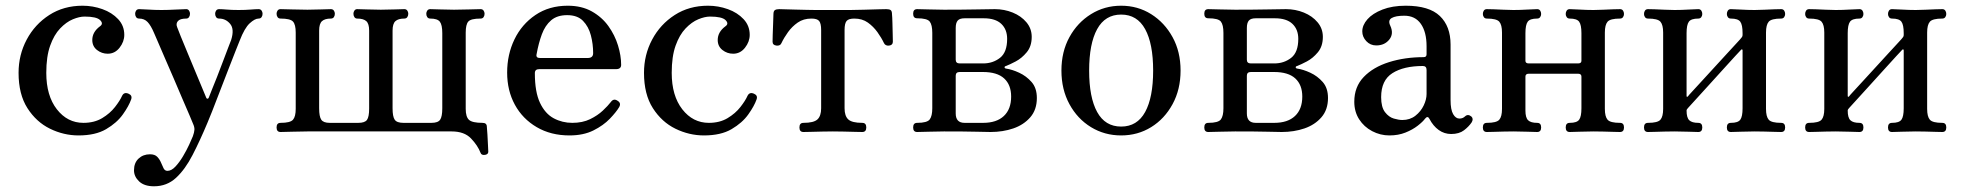

<svg xmlns="http://www.w3.org/2000/svg" viewBox="-20 -462 6867 672"><path d="M255 12Q203 12 155 -11.5Q107 -35 76 -83.5Q45 -132 45 -207Q45 -270 73.5 -323.5Q102 -377 152.5 -409.5Q203 -442 269 -442Q305 -442 338.5 -430Q372 -418 393.5 -395Q415 -372 415 -340Q415 -316 398.5 -295Q382 -274 357 -274Q336 -274 319.5 -287Q303 -300 303 -322Q303 -350 330 -370Q343 -379 330.5 -391.5Q318 -404 276 -404Q258 -404 235 -394.5Q212 -385 190.5 -362.5Q169 -340 155.5 -302Q142 -264 142 -207Q142 -127 179 -79.5Q216 -32 272 -32Q310 -32 337.5 -48.5Q365 -65 382.5 -87.5Q400 -110 407 -126Q414 -141 430 -134Q444 -128 439 -114Q431 -91 410 -61.5Q389 -32 351.5 -10Q314 12 255 12Z M519 190Q485 190 467 173Q449 156 449 134Q449 108 465 93Q481 78 505 78Q522 78 530.5 87Q539 96 543.5 107Q548 118 552.5 127Q557 136 566 136Q580 136 594 121Q608 106 620.5 85Q633 64 642 44.5Q651 25 655 15Q660 1 660.5 -8Q661 -17 656 -28Q654 -34 643.5 -58Q633 -82 618.5 -116Q604 -150 588 -187.5Q572 -225 557 -259Q542 -293 532 -317Q522 -341 519 -347Q508 -373 496.5 -385Q485 -397 467 -397Q460 -397 456.5 -402Q453 -407 453 -414Q453 -420 456.5 -425Q460 -430 467 -430Q477 -430 499 -428.5Q521 -427 545 -427Q568 -427 595 -428.5Q622 -430 632 -430Q638 -430 641.5 -425Q645 -420 645 -414Q645 -407 641.5 -402Q638 -397 632 -397Q610 -397 602.5 -388Q595 -379 600 -367Q602 -361 612.5 -335Q623 -309 637.5 -274.5Q652 -240 666 -206Q680 -172 690 -148.5Q700 -125 701 -122Q703 -116 706.5 -116.5Q710 -117 711 -121Q713 -127 721 -146.5Q729 -166 739.5 -192.5Q750 -219 760 -246Q770 -273 778 -293.5Q786 -314 789 -322Q801 -360 785.5 -378.5Q770 -397 747 -397Q740 -397 736.5 -402Q733 -407 733 -414Q733 -420 736.5 -425Q740 -430 747 -430Q757 -430 774 -428.5Q791 -427 815 -427Q839 -427 857 -428.5Q875 -430 885 -430Q892 -430 895.5 -425Q899 -420 899 -414Q899 -407 895.5 -402Q892 -397 885 -397Q872 -397 854 -380.5Q836 -364 819 -320Q816 -313 805 -285Q794 -257 779 -218.5Q764 -180 749 -141Q734 -102 722.5 -72.5Q711 -43 706 -32Q680 30 654 80.5Q628 131 596 160.5Q564 190 519 190Z M1678 80Q1665 82 1662 73Q1652 47 1628.5 22.5Q1605 -2 1561 -2H1056Q1032 -2 1002 -1Q972 0 962 0Q948 0 948 -16Q948 -32 962 -32Q996 -32 1005.5 -43Q1015 -54 1015 -81V-348Q1015 -376 1005.5 -386.5Q996 -397 962 -397Q955 -397 951.5 -402Q948 -407 948 -414Q948 -420 951.5 -425Q955 -430 962 -430Q972 -430 1002 -429Q1032 -428 1056 -428Q1079 -428 1103.5 -429Q1128 -430 1138 -430Q1145 -430 1148.5 -425Q1152 -420 1152 -414Q1152 -407 1148.5 -402Q1145 -397 1138 -397Q1117 -397 1107 -388Q1097 -379 1097 -355V-83Q1097 -54 1104.5 -43Q1112 -32 1134 -32H1234Q1257 -32 1264.5 -42.5Q1272 -53 1272 -82V-355Q1272 -379 1262 -388Q1252 -397 1230 -397Q1224 -397 1220.5 -402Q1217 -407 1217 -414Q1217 -420 1220.5 -425Q1224 -430 1230 -430Q1241 -430 1265 -429Q1289 -428 1313 -428Q1337 -428 1361 -429Q1385 -430 1395 -430Q1402 -430 1405.5 -425Q1409 -420 1409 -414Q1409 -407 1405.5 -402Q1402 -397 1395 -397Q1374 -397 1364 -388Q1354 -379 1354 -355V-83Q1354 -54 1361.5 -43Q1369 -32 1392 -32H1490Q1513 -32 1520.5 -43Q1528 -54 1528 -83V-346Q1528 -375 1519.5 -386Q1511 -397 1486 -397Q1479 -397 1475.5 -402Q1472 -407 1472 -414Q1472 -420 1475.5 -425Q1479 -430 1486 -430Q1497 -430 1521 -429Q1545 -428 1569 -428Q1593 -428 1622.5 -429Q1652 -430 1662 -430Q1669 -430 1672.5 -425Q1676 -420 1676 -414Q1676 -407 1672.5 -402Q1669 -397 1662 -397Q1628 -397 1619 -386.5Q1610 -376 1610 -348V-81Q1610 -53 1621.5 -42.5Q1633 -32 1669 -32Q1684 -32 1684 -18Q1685 -11 1686 9Q1687 29 1688 47.5Q1689 66 1689 69Q1689 78 1678 80Z M1973 12Q1908 12 1858.5 -17Q1809 -46 1782 -95.5Q1755 -145 1755 -208Q1755 -271 1780.5 -324Q1806 -377 1854 -409.5Q1902 -442 1967 -442Q2016 -442 2051.5 -422Q2087 -402 2109.5 -370.5Q2132 -339 2143 -303Q2154 -267 2154 -235Q2154 -220 2136 -220H1867Q1852 -220 1852 -206Q1852 -140 1870 -102Q1888 -64 1918 -48Q1948 -32 1983 -32Q2019 -32 2045.5 -45Q2072 -58 2090 -75Q2108 -92 2118 -105Q2128 -119 2142 -109Q2155 -101 2147 -87Q2137 -70 2114.5 -46.5Q2092 -23 2057 -5.5Q2022 12 1973 12ZM1870 -259H2037Q2056 -259 2056 -276Q2056 -308 2048 -338.5Q2040 -369 2020.5 -389Q2001 -409 1965 -409Q1930 -409 1909 -391Q1888 -373 1876.5 -342Q1865 -311 1858 -272Q1855 -259 1870 -259Z M2444 12Q2392 12 2344 -11.5Q2296 -35 2265 -83.5Q2234 -132 2234 -207Q2234 -270 2262.5 -323.5Q2291 -377 2341.5 -409.5Q2392 -442 2458 -442Q2494 -442 2527.5 -430Q2561 -418 2582.5 -395Q2604 -372 2604 -340Q2604 -316 2587.5 -295Q2571 -274 2546 -274Q2525 -274 2508.5 -287Q2492 -300 2492 -322Q2492 -350 2519 -370Q2532 -379 2519.5 -391.5Q2507 -404 2465 -404Q2447 -404 2424 -394.5Q2401 -385 2379.5 -362.5Q2358 -340 2344.5 -302Q2331 -264 2331 -207Q2331 -127 2368 -79.5Q2405 -32 2461 -32Q2499 -32 2526.5 -48.5Q2554 -65 2571.5 -87.5Q2589 -110 2596 -126Q2603 -141 2619 -134Q2633 -128 2628 -114Q2620 -91 2599 -61.5Q2578 -32 2540.5 -10Q2503 12 2444 12Z M2792 0Q2778 0 2778 -16Q2778 -32 2792 -32Q2828 -32 2841 -44Q2854 -56 2854 -83V-357Q2854 -380 2847 -388.5Q2840 -397 2820 -397Q2792 -397 2772 -383Q2752 -369 2738 -349.5Q2724 -330 2715 -311Q2711 -301 2697.5 -302.5Q2684 -304 2684 -316Q2684 -321 2684.5 -340.5Q2685 -360 2686 -381.5Q2687 -403 2687 -412Q2687 -423 2692 -426.5Q2697 -430 2707 -430Q2709 -430 2724.5 -429.5Q2740 -429 2761 -428.5Q2782 -428 2802.5 -427.5Q2823 -427 2834 -427H2956Q2976 -427 3005 -428Q3034 -429 3057 -429.5Q3080 -430 3082 -430Q3093 -430 3097.5 -426.5Q3102 -423 3102 -412Q3103 -403 3103.5 -381.5Q3104 -360 3104.5 -340.5Q3105 -321 3105 -316Q3105 -304 3092 -302.5Q3079 -301 3074 -311Q3065 -330 3051 -349.5Q3037 -369 3017.5 -383Q2998 -397 2970 -397Q2950 -397 2943 -388.5Q2936 -380 2936 -357V-83Q2936 -56 2949 -44Q2962 -32 2998 -32Q3012 -32 3012 -16Q3012 0 2998 0Q2991 0 2972.5 -0.5Q2954 -1 2932.5 -1.5Q2911 -2 2895 -2Q2879 -2 2857.5 -1.5Q2836 -1 2817.5 -0.5Q2799 0 2792 0Z M3190 0Q3176 0 3176 -16Q3176 -32 3190 -32Q3225 -32 3234 -44Q3243 -56 3243 -83V-347Q3243 -375 3234 -386.5Q3225 -398 3190 -398Q3176 -398 3176 -414Q3176 -430 3190 -430Q3201 -430 3231 -429Q3261 -428 3284 -428Q3347 -428 3398 -429Q3449 -430 3462 -430Q3495 -430 3524.5 -418Q3554 -406 3572.5 -384Q3591 -362 3591 -333Q3591 -300 3573.5 -279Q3556 -258 3535 -247Q3514 -236 3501 -231Q3496 -230 3496 -226.5Q3496 -223 3501 -222Q3522 -219 3547 -207.5Q3572 -196 3590.5 -175Q3609 -154 3609 -119Q3609 -78 3586 -51.5Q3563 -25 3526.5 -12.5Q3490 0 3447 0Q3434 0 3396.5 -1Q3359 -2 3284 -2Q3260 -2 3230.5 -1Q3201 0 3190 0ZM3356 -32H3421Q3468 -32 3493.5 -56Q3519 -80 3519 -124Q3519 -165 3494.5 -187.5Q3470 -210 3420 -210H3339Q3325 -210 3325 -197V-65Q3325 -32 3356 -32ZM3339 -240H3421Q3455 -240 3480 -259.5Q3505 -279 3505 -326Q3505 -359 3484.5 -378.5Q3464 -398 3423 -398H3356Q3339 -398 3332 -390Q3325 -382 3325 -364V-253Q3325 -240 3339 -240Z M3904 12Q3846 12 3798.5 -17Q3751 -46 3723 -97.5Q3695 -149 3695 -215Q3695 -281 3723 -332Q3751 -383 3798.5 -412.5Q3846 -442 3904 -442Q3962 -442 4009 -412.5Q4056 -383 4084 -332Q4112 -281 4112 -215Q4112 -149 4084 -97.5Q4056 -46 4009 -17Q3962 12 3904 12ZM3904 -19Q3960 -19 3988 -70Q4016 -121 4016 -215Q4016 -309 3988 -360Q3960 -411 3904 -411Q3848 -411 3820 -360Q3792 -309 3792 -215Q3792 -121 3820 -70Q3848 -19 3904 -19Z M4209 0Q4195 0 4195 -16Q4195 -32 4209 -32Q4244 -32 4253 -44Q4262 -56 4262 -83V-347Q4262 -375 4253 -386.5Q4244 -398 4209 -398Q4195 -398 4195 -414Q4195 -430 4209 -430Q4220 -430 4250 -429Q4280 -428 4303 -428Q4366 -428 4417 -429Q4468 -430 4481 -430Q4514 -430 4543.5 -418Q4573 -406 4591.5 -384Q4610 -362 4610 -333Q4610 -300 4592.5 -279Q4575 -258 4554 -247Q4533 -236 4520 -231Q4515 -230 4515 -226.5Q4515 -223 4520 -222Q4541 -219 4566 -207.5Q4591 -196 4609.5 -175Q4628 -154 4628 -119Q4628 -78 4605 -51.5Q4582 -25 4545.5 -12.5Q4509 0 4466 0Q4453 0 4415.5 -1Q4378 -2 4303 -2Q4279 -2 4249.5 -1Q4220 0 4209 0ZM4375 -32H4440Q4487 -32 4512.5 -56Q4538 -80 4538 -124Q4538 -165 4513.5 -187.5Q4489 -210 4439 -210H4358Q4344 -210 4344 -197V-65Q4344 -32 4375 -32ZM4358 -240H4440Q4474 -240 4499 -259.5Q4524 -279 4524 -326Q4524 -359 4503.5 -378.5Q4483 -398 4442 -398H4375Q4358 -398 4351 -390Q4344 -382 4344 -364V-253Q4344 -240 4358 -240Z M4843 12Q4811 12 4782.5 -3Q4754 -18 4737 -44.5Q4720 -71 4720 -106Q4720 -158 4753 -192.5Q4786 -227 4841.5 -244.5Q4897 -262 4963 -262Q4973 -262 4973 -272V-300Q4973 -350 4953 -378.5Q4933 -407 4895 -407Q4865 -407 4851 -399Q4837 -391 4846 -372Q4859 -344 4842.5 -323.5Q4826 -303 4797 -303Q4776 -303 4762 -318Q4748 -333 4748 -352Q4748 -374 4766 -394.5Q4784 -415 4818.5 -428.5Q4853 -442 4900 -442Q4982 -442 5019.5 -406Q5057 -370 5057 -306V-112Q5057 -78 5066 -62.5Q5075 -47 5088 -47Q5100 -47 5108 -55Q5118 -64 5130 -54Q5138 -46 5131 -34Q5121 -19 5104 -6Q5087 7 5059 7Q5035 7 5015.5 -7Q4996 -21 4983 -46Q4977 -58 4968 -47Q4960 -36 4942 -22Q4924 -8 4899 2Q4874 12 4843 12ZM4888 -42Q4915 -42 4934 -57Q4953 -72 4963 -93Q4973 -114 4973 -133V-217Q4973 -231 4960 -231Q4893 -231 4853.5 -206Q4814 -181 4814 -122Q4814 -87 4827.5 -69.5Q4841 -52 4858.5 -47Q4876 -42 4888 -42Z M5184 0Q5170 0 5170 -16Q5170 -32 5184 -32Q5218 -32 5227.5 -43Q5237 -54 5237 -81V-348Q5237 -375 5227.5 -386Q5218 -397 5184 -397Q5177 -397 5173.5 -402Q5170 -407 5170 -413Q5170 -420 5173.5 -425Q5177 -430 5184 -430Q5191 -430 5207 -429.5Q5223 -429 5242 -428Q5261 -427 5277 -427Q5301 -427 5325.5 -428.5Q5350 -430 5360 -430Q5367 -430 5370.5 -425Q5374 -420 5374 -413Q5374 -407 5370.5 -402Q5367 -397 5360 -397Q5335 -397 5327 -386Q5319 -375 5319 -346V-249Q5319 -240 5331 -240H5503Q5515 -240 5515 -249V-346Q5515 -375 5507 -386Q5499 -397 5474 -397Q5467 -397 5463.5 -402Q5460 -407 5460 -413Q5460 -420 5463.5 -425Q5467 -430 5474 -430Q5484 -430 5508.5 -428.5Q5533 -427 5557 -427Q5573 -427 5592 -428Q5611 -429 5627.5 -429.5Q5644 -430 5650 -430Q5657 -430 5660.5 -425Q5664 -420 5664 -413Q5664 -407 5660.5 -402Q5657 -397 5650 -397Q5616 -397 5606.5 -386Q5597 -375 5597 -348V-81Q5597 -54 5606.5 -43Q5616 -32 5650 -32Q5664 -32 5664 -16Q5664 0 5650 0Q5644 0 5627.5 -0.5Q5611 -1 5592 -1.5Q5573 -2 5557 -2Q5533 -2 5508.5 -1Q5484 0 5474 0Q5460 0 5460 -16Q5460 -32 5474 -32Q5499 -32 5507 -43Q5515 -54 5515 -83V-194Q5515 -204 5503 -204H5331Q5319 -204 5319 -194V-75Q5319 -50 5328.5 -41Q5338 -32 5360 -32Q5374 -32 5374 -16Q5374 0 5360 0Q5350 0 5325.5 -1Q5301 -2 5277 -2Q5261 -2 5242 -1.5Q5223 -1 5207 -0.5Q5191 0 5184 0Z M5748 0Q5734 0 5734 -16Q5734 -32 5748 -32Q5782 -32 5791.5 -43Q5801 -54 5801 -81V-348Q5801 -375 5791.5 -386Q5782 -397 5748 -397Q5741 -397 5737.5 -402Q5734 -407 5734 -413Q5734 -420 5737.5 -425Q5741 -430 5748 -430Q5755 -430 5771 -429.5Q5787 -429 5806 -428Q5825 -427 5841 -427Q5865 -427 5889.5 -428.5Q5914 -430 5924 -430Q5931 -430 5934.5 -425Q5938 -420 5938 -413Q5938 -407 5934.5 -402Q5931 -397 5924 -397Q5899 -397 5891 -386Q5883 -375 5883 -346V-127Q5883 -120 5888 -125Q5889 -127 5902.5 -141.5Q5916 -156 5937 -179Q5958 -202 5981 -227Q6004 -252 6025 -275Q6046 -298 6060 -313Q6074 -328 6075 -330Q6079 -334 6079 -340V-346Q6079 -375 6071 -386Q6063 -397 6038 -397Q6031 -397 6027.5 -402Q6024 -407 6024 -413Q6024 -420 6027.5 -425Q6031 -430 6038 -430Q6048 -430 6072.5 -428.5Q6097 -427 6121 -427Q6137 -427 6156 -428Q6175 -429 6191.5 -429.5Q6208 -430 6214 -430Q6221 -430 6224.5 -425Q6228 -420 6228 -413Q6228 -407 6224.5 -402Q6221 -397 6214 -397Q6180 -397 6170.5 -386Q6161 -375 6161 -348V-81Q6161 -54 6170.5 -43Q6180 -32 6214 -32Q6228 -32 6228 -16Q6228 0 6214 0Q6208 0 6191.5 -0.5Q6175 -1 6156 -1.5Q6137 -2 6121 -2Q6097 -2 6072.5 -1Q6048 0 6038 0Q6024 0 6024 -16Q6024 -32 6038 -32Q6063 -32 6071 -43Q6079 -54 6079 -83V-286Q6079 -288 6077.5 -289Q6076 -290 6074 -288Q6072 -286 6053 -265.5Q6034 -245 6007.5 -215.5Q5981 -186 5954 -156.5Q5927 -127 5908.5 -106.5Q5890 -86 5888 -84Q5883 -79 5883 -75Q5883 -50 5892.5 -41Q5902 -32 5924 -32Q5938 -32 5938 -16Q5938 0 5924 0Q5914 0 5889.5 -1Q5865 -2 5841 -2Q5825 -2 5806 -1.5Q5787 -1 5771 -0.5Q5755 0 5748 0Z M6312 0Q6298 0 6298 -16Q6298 -32 6312 -32Q6346 -32 6355.5 -43Q6365 -54 6365 -81V-348Q6365 -375 6355.5 -386Q6346 -397 6312 -397Q6305 -397 6301.5 -402Q6298 -407 6298 -413Q6298 -420 6301.5 -425Q6305 -430 6312 -430Q6319 -430 6335 -429.5Q6351 -429 6370 -428Q6389 -427 6405 -427Q6429 -427 6453.5 -428.5Q6478 -430 6488 -430Q6495 -430 6498.5 -425Q6502 -420 6502 -413Q6502 -407 6498.5 -402Q6495 -397 6488 -397Q6463 -397 6455 -386Q6447 -375 6447 -346V-127Q6447 -120 6452 -125Q6453 -127 6466.5 -141.5Q6480 -156 6501 -179Q6522 -202 6545 -227Q6568 -252 6589 -275Q6610 -298 6624 -313Q6638 -328 6639 -330Q6643 -334 6643 -340V-346Q6643 -375 6635 -386Q6627 -397 6602 -397Q6595 -397 6591.5 -402Q6588 -407 6588 -413Q6588 -420 6591.5 -425Q6595 -430 6602 -430Q6612 -430 6636.5 -428.5Q6661 -427 6685 -427Q6701 -427 6720 -428Q6739 -429 6755.5 -429.5Q6772 -430 6778 -430Q6785 -430 6788.5 -425Q6792 -420 6792 -413Q6792 -407 6788.5 -402Q6785 -397 6778 -397Q6744 -397 6734.5 -386Q6725 -375 6725 -348V-81Q6725 -54 6734.5 -43Q6744 -32 6778 -32Q6792 -32 6792 -16Q6792 0 6778 0Q6772 0 6755.5 -0.5Q6739 -1 6720 -1.5Q6701 -2 6685 -2Q6661 -2 6636.5 -1Q6612 0 6602 0Q6588 0 6588 -16Q6588 -32 6602 -32Q6627 -32 6635 -43Q6643 -54 6643 -83V-286Q6643 -288 6641.5 -289Q6640 -290 6638 -288Q6636 -286 6617 -265.5Q6598 -245 6571.5 -215.5Q6545 -186 6518 -156.5Q6491 -127 6472.5 -106.5Q6454 -86 6452 -84Q6447 -79 6447 -75Q6447 -50 6456.5 -41Q6466 -32 6488 -32Q6502 -32 6502 -16Q6502 0 6488 0Q6478 0 6453.5 -1Q6429 -2 6405 -2Q6389 -2 6370 -1.5Q6351 -1 6335 -0.5Q6319 0 6312 0Z"/></svg>

Font: Zen Old Mincho
Style: Regular
Weight: 400
Designer: Yoshimichi Ohira
Foundry: Positype
Version: Version 1.001